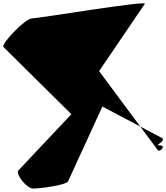

<svg xmlns="http://www.w3.org/2000/svg" viewBox="-256 -866 990 1143"><path d="M606 -843C621.5 -865.5 -26.6 -756.5 -65.8 -756.5C-105 -756.5 -246.8 -609 -235.8 -586.5L168.9 -186.1C-20.6 14.2 -147 149.5 -147 149.5C-163.2 171.7 -97.4 256.5 -58.2 256.5C-19 256.5 132.5 237 148.8 214.5L353.5 -231.8L712.7 -42C724.5 -19.5 657.9 0 697.1 0C736.3 0 692.9 47.2 681.3 25C681.3 25 482.8 -242.3 334 -442.6Z"/></svg>

Font: AnarchicType
Style: Slant
Weight: 400
Version: Version Something